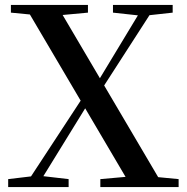

<svg xmlns="http://www.w3.org/2000/svg" viewBox="-20 -755 755 775"><path d="M13 0V-32L122 -45H145L257 -32V0ZM77 0 332 -389 359 -368H354L340 -344L128 0ZM385 0V-32L531 -45H566L701 -32V0ZM383 -383 356 -402H361L374 -424L562 -735H610ZM511 0 78 -735H209L642 0ZM24 -704V-735H335V-704L195 -691H158ZM436 -704V-735H677V-704L568 -692H546Z"/></svg>

Font: Noto Serif KR ExtraLight SemiBold
Style: Regular
Weight: 600
Version: Version 2.002-H1;hotconv 1.1.0;makeotfexe 2.6.0